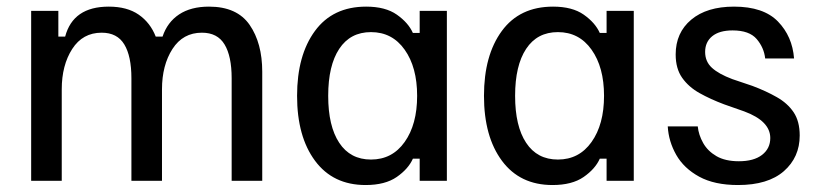

<svg xmlns="http://www.w3.org/2000/svg" viewBox="-20 -532 2407 565"><path d="M71.7 0V-500H151.7V-424.2H171.7Q195 -512.5 300 -512.5Q354.2 -512.5 388.3 -488.8Q422.5 -465 438.3 -424.2H458.3Q472.5 -466.7 507.1 -489.6Q541.7 -512.5 595 -512.5Q677.5 -512.5 714.6 -458.8Q751.7 -405 751.7 -320.8V0H661.7V-301.7Q661.7 -366.7 640.8 -401.2Q620 -435.8 574.2 -435.8Q518.3 -435.8 487.5 -387.9Q456.7 -340 456.7 -269.2V0H366.7V-301.7Q366.7 -366.7 345.8 -401.2Q325 -435.8 279.2 -435.8Q223.3 -435.8 192.5 -387.9Q161.7 -340 161.7 -269.2V0Z M1055.8 12.5Q960 12.5 907.1 -58.8Q854.2 -130 854.2 -250Q854.2 -369.2 906.7 -440.8Q959.2 -512.5 1057.5 -512.5Q1114.2 -512.5 1147.9 -488.8Q1181.7 -465 1195 -435H1215V-500H1295V0H1215V-65H1195Q1181.7 -35 1147.5 -11.2Q1113.3 12.5 1055.8 12.5ZM1071.7 -62.5Q1134.2 -62.5 1170.8 -114.2Q1207.5 -165.8 1207.5 -250Q1207.5 -334.2 1170.8 -385.8Q1134.2 -437.5 1071.7 -437.5Q1010.8 -437.5 978.3 -388.3Q945.8 -339.2 945.8 -250Q945.8 -160.8 978.3 -111.7Q1010.8 -62.5 1071.7 -62.5Z M1605.8 12.5Q1510 12.5 1457.1 -58.8Q1404.2 -130 1404.2 -250Q1404.2 -369.2 1456.7 -440.8Q1509.2 -512.5 1607.5 -512.5Q1664.2 -512.5 1697.9 -488.8Q1731.7 -465 1745 -435H1765V-500H1845V0H1765V-65H1745Q1731.7 -35 1697.5 -11.2Q1663.3 12.5 1605.8 12.5ZM1621.7 -62.5Q1684.2 -62.5 1720.8 -114.2Q1757.5 -165.8 1757.5 -250Q1757.5 -334.2 1720.8 -385.8Q1684.2 -437.5 1621.7 -437.5Q1560.8 -437.5 1528.3 -388.3Q1495.8 -339.2 1495.8 -250Q1495.8 -160.8 1528.3 -111.7Q1560.8 -62.5 1621.7 -62.5Z M2151.7 12.5Q2082.5 12.5 2037.5 -12.1Q1992.5 -36.7 1970 -76.2Q1947.5 -115.8 1945 -160H2033.3Q2035.8 -135 2049.2 -111.2Q2062.5 -87.5 2088.3 -72.5Q2114.2 -57.5 2154.2 -57.5Q2198.3 -57.5 2222.5 -76.2Q2246.7 -95 2246.7 -125.8Q2246.7 -175.8 2170 -204.2L2110.8 -225Q2070.8 -240 2038.8 -257.9Q2006.7 -275.8 1987.5 -302.9Q1968.3 -330 1968.3 -371.7Q1968.3 -435.8 2014.2 -474.2Q2060 -512.5 2140 -512.5Q2226.7 -512.5 2269.2 -468.8Q2311.7 -425 2316.7 -360H2231.7Q2228.3 -391.7 2206.7 -417.1Q2185 -442.5 2135.8 -442.5Q2096.7 -442.5 2075.8 -425.4Q2055 -408.3 2055 -379.2Q2055 -350.8 2075 -332.5Q2095 -314.2 2135 -299.2L2194.2 -279.2Q2234.2 -264.2 2265.8 -246.2Q2297.5 -228.3 2315.4 -201.7Q2333.3 -175 2333.3 -133.3Q2333.3 -69.2 2286.7 -28.3Q2240 12.5 2151.7 12.5Z"/></svg>

Font: Familjen Grotesk GF
Style: Regular
Weight: 400
Designer: Anders Wikstroem, Jonas Baeckman, Matilda Gysing, Kristian Moeller
Foundry: Familjen STHLM AB
Version: Version 2.000; Beta; Release 4; Build 6